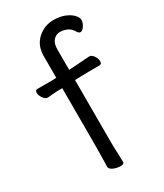

<svg xmlns="http://www.w3.org/2000/svg" viewBox="-182 -780 735 862"><g transform="rotate(-30 185.0 -348.5)"><path d="M73 -421Q59 -419 50 -419H49Q38 -419 27.5 -434Q17 -449 17 -462Q17 -476 29 -476H103L127 -477V-589Q127 -644 162.5 -676Q198 -708 245 -708Q279 -708 304 -697.5Q329 -687 342 -672.5Q355 -658 355 -646Q355 -631 345 -615.5Q335 -600 324 -600Q316 -600 309 -611Q299 -630 281 -638.5Q263 -647 244 -647Q223 -647 209 -631Q195 -615 195 -585V-479L216 -480Q221 -480 302 -486H303Q315 -486 325 -471.5Q335 -457 335 -443Q335 -428 323 -428Q253 -428 227 -427L195 -426V-105Q195 -79 197 -37L198 1Q198 11 178 11Q160 11 142.5 3Q125 -5 125 -17Q125 -35 126 -49L127 -116V-423H114Q95 -423 73 -421Z"/></g></svg>

Font: Iansui 0.93
Style: Regular
Weight: 400
Designer: But Ko / Fontworks Inc.
Foundry: zi-hi.com / Fontworks Inc.
Version: Version 0.931